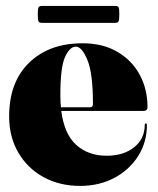

<svg xmlns="http://www.w3.org/2000/svg" viewBox="-20 -600 518 630"><path d="M464 -248Q464 -236 450 -236H181Q191 -159.5 230.5 -124.2Q270 -89 330 -89Q385.5 -89 420.2 -116.8Q455 -144.5 455 -191Q455 -195 458 -195Q462 -195 462 -190Q462 -133 433.2 -87.8Q404.5 -42.5 355 -16.2Q305.5 10 243 10Q175 10 122.5 -19Q70 -48 40 -99.5Q10 -151 10 -218Q10 -330.5 75.5 -394.2Q141 -458 251 -458Q316.5 -458 364.2 -430.5Q412 -403 438 -355.5Q464 -308 464 -248ZM178 -287Q178 -266.5 180 -248H276Q285 -248 285 -259Q285 -359.5 266.8 -403.2Q248.5 -447 229 -447Q209 -447 193.5 -413.2Q178 -379.5 178 -287ZM104 -552.5Q104 -570 106.2 -575.2Q108.5 -580.5 117.5 -580.5H358Q367 -580.5 369.2 -576Q371.5 -571.5 371.5 -553Q371.5 -536 369.2 -530.5Q367 -525 358 -525H117.5Q108.5 -525 106.2 -530.2Q104 -535.5 104 -552.5Z"/></svg>

Font: Fraunces 144pt S000 Black
Style: Regular
Weight: 900
Version: Version 1.000; ttfautohint (v1.8.3)